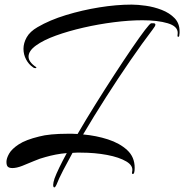

<svg xmlns="http://www.w3.org/2000/svg" viewBox="-20 -670 800 834"><path d="M133 -374Q127 -374 123 -378Q105 -390 93.5 -411.5Q82 -433 82 -458Q82 -483 96 -508Q110 -533 143 -552Q196 -583 266.5 -604.5Q337 -626 411.5 -638Q486 -650 552 -650Q578 -650 613.5 -645Q649 -640 682.5 -627Q716 -614 738 -591.5Q760 -569 760 -534Q760 -530 760 -526.5Q760 -523 759 -519Q759 -510 754 -510Q751 -510 751 -515Q751 -518 751.5 -521Q752 -524 752 -527Q752 -556 708.5 -569Q665 -582 599 -582Q542 -582 475 -573.5Q408 -565 342.5 -550Q277 -535 223 -515.5Q169 -496 136.5 -472.5Q104 -449 104 -424Q104 -401 136 -379Q138 -378 138 -376Q138 -374 133 -374ZM216 144Q211 144 211 133Q211 123 217 105Q224 86 237.5 58Q251 30 270 -5Q245 -3 222 1.5Q199 6 178 12Q154 18 127.5 29.5Q101 41 76.5 50.5Q52 60 34 60Q21 60 15 55Q8 50 8 33Q8 18 19.5 -2.5Q31 -23 61.5 -43Q92 -63 150 -77Q172 -83 203.5 -86Q235 -89 272 -89Q283 -89 294.5 -89Q306 -89 317 -88Q353 -150 394.5 -216.5Q436 -283 477 -346Q518 -409 552.5 -459.5Q587 -510 609.5 -539.5Q632 -569 637 -569H646Q655 -569 655 -563Q655 -557 644 -543Q599 -484 546 -407Q493 -330 440 -247Q387 -164 341 -86Q398 -81 449 -64.5Q500 -48 532.5 -18Q565 12 565 59Q565 86 557 86Q552 86 554 76Q560 50 529 31.5Q498 13 445 3Q392 -7 331 -7Q322 -7 313 -7Q304 -7 295 -6Q273 34 254.5 69.5Q236 105 225 133Q220 144 216 144Z"/></svg>

Font: Arizonia
Style: Regular
Weight: 400
Designer: Robert E. Leuschke
Foundry: Robert E. Leuschke
Version: Version 1.010; ttfautohint (v1.8.4.7-5d5b)